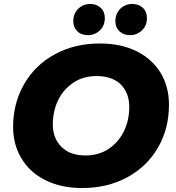

<svg xmlns="http://www.w3.org/2000/svg" viewBox="-20 -933 886 967"><path d="M394 14C323 14 262 1 210 -25C157 -51 117 -87 89 -134C60 -181 46 -234 46 -294C46 -374 65 -446 102 -510C139 -574 190 -624 257 -660C323 -696 398 -714 483 -714C554 -714 615 -701 668 -675C720 -649 760 -613 789 -566C817 -519 831 -466 831 -406C831 -326 813 -254 776 -190C739 -126 687 -76 621 -40C554 -4 479 14 394 14ZM411 -150C455 -150 494 -161 527 -183C560 -205 586 -235 604 -272C622 -309 631 -349 631 -394C631 -441 617 -479 588 -508C559 -536 518 -550 466 -550C422 -550 383 -539 350 -517C317 -495 291 -466 273 -429C255 -392 246 -351 246 -306C246 -259 261 -221 290 -193C319 -164 359 -150 411 -150ZM423 -756C401 -756 383 -762 370 -775C356 -788 349 -805 349 -826C349 -851 357 -872 374 -889C391 -905 411 -913 434 -913C455 -913 473 -907 487 -894C501 -881 508 -863 508 -842C508 -817 500 -796 483 -780C466 -764 446 -756 423 -756ZM635 -756C614 -756 596 -762 582 -775C568 -788 561 -805 561 -826C561 -851 569 -872 586 -889C603 -905 623 -913 646 -913C667 -913 685 -907 699 -894C713 -881 720 -863 720 -842C720 -817 712 -796 695 -780C678 -764 658 -756 635 -756Z"/></svg>

Font: My Font
Style: Italic
Weight: 500
Designer: Julieta Ulanovsky
Foundry: Julieta Ulanovsky
Version: ""